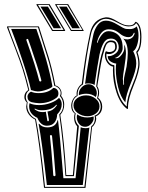

<svg xmlns="http://www.w3.org/2000/svg" viewBox="-20 -910 716 930"><path d="M384 -764Q386 -763 385.5 -761.5Q385 -760 383 -760H324Q324 -761 323 -761L248 -886Q246 -890 249 -890H308Q309 -890 310 -890ZM295 -764Q296 -763 295.5 -761.5Q295 -760 293 -760H234Q233 -761 232 -761L157 -886Q155 -890 159 -890H217Q219 -890 220 -890ZM379 -765 306 -886H254L326 -765ZM288 -765 216 -886H164L236 -765ZM367 -773H330L266 -878H303ZM276 -773H240L176 -878H212ZM249 -62Q239 -194 232 -251Q230 -258 224 -255Q221 -254 222 -250Q225 -225 229 -177.5Q233 -130 235.5 -96Q238 -62 238 -61Q239 -58 241.5 -57Q244 -56 246.5 -57.5Q249 -59 249 -62ZM254 -398Q256 -401 255 -402Q254 -404 251 -401Q231 -376 183 -376Q163 -376 152 -383Q148 -384 147 -383Q146 -382 150 -379Q166 -367 186 -367Q196 -367 202 -369L209 -327Q209 -324 211 -323Q213 -322 215 -323.5Q217 -325 217 -329L210 -370Q237 -373 254 -398ZM180 -522Q173 -551 157 -600Q141 -649 129 -684L117 -718Q116 -721 113.5 -721.5Q111 -722 109 -720Q107 -718 108 -715Q154 -585 170 -519Q171 -516 174 -515.5Q177 -515 179 -516.5Q181 -518 180 -522ZM590 -650Q590 -632 582.5 -586Q575 -540 575 -529Q575 -526 576 -518.5Q577 -511 577 -506Q577 -499 579 -498.5Q581 -498 581 -504Q581 -506 580.5 -510.5Q580 -515 580 -517Q580 -532 585 -551.5Q590 -571 593 -587Q599 -630 599 -653Q599 -700 577 -723Q586 -719 599 -719Q623 -722 631 -744Q633 -749 631 -751Q628 -753 626 -746Q619 -730 602 -730Q592 -730 582.5 -734Q573 -738 568 -741.5Q563 -745 550 -755Q532 -768 506 -768Q473 -768 455 -723Q453 -716 451 -710Q449 -704 451 -702.5Q453 -701 454 -706Q458 -722 472.5 -740.5Q487 -759 505 -759Q525 -759 543 -748Q574 -728 574 -681V-675Q574 -663 563 -648.5Q552 -634 541 -631Q537 -630 536 -629L542 -628H545Q556 -628 569 -644.5Q582 -661 582 -675Q582 -688 582 -694Q590 -679 590 -650ZM209 -293Q250 -293 259 -328H261Q269 -269 287 -47H346L371 -294Q380 -289 395 -289Q408 -289 413 -293L381 -14H207Q182 -234 167 -310H170Q184 -293 209 -293ZM266 -436Q279 -423 279 -405Q279 -378 257 -356Q256 -331 243.5 -316Q231 -301 207 -301Q177 -301 161 -339Q121 -358 121 -395Q121 -401 123 -410Q142 -401 169 -401Q197 -401 224.5 -411Q252 -421 266 -436ZM238 -484Q249 -484 256 -476.5Q263 -469 263 -457Q263 -443 253 -436Q218 -410 170 -410Q151 -411 133 -415Q113 -421 113 -442Q113 -449 118 -456Q123 -463 130 -466Q146 -459 166 -459Q213 -459 238 -484ZM393 -296Q374 -296 363 -310Q352 -324 352 -342Q352 -349 354 -356Q374 -341 403 -341Q419 -341 433 -346Q434 -344 434 -339Q434 -324 421.5 -310Q409 -296 393 -296ZM234 -492Q232 -485 206.5 -476Q181 -467 163 -467Q152 -467 130 -474Q117 -532 92.5 -606Q68 -680 51 -725Q34 -770 34 -770H156Q212 -613 234 -492ZM462 -395Q462 -373 444 -360Q426 -347 404 -347Q378 -347 357 -362Q336 -377 336 -399.5Q336 -422 354.5 -435Q373 -448 397 -448Q423 -448 442.5 -432.5Q462 -417 462 -395ZM409 -502Q427 -502 438 -488.5Q449 -475 449 -458Q448 -448 444 -440Q425 -456 398 -456Q379 -456 362 -449Q362 -451 362 -456Q362 -473 376 -487.5Q390 -502 409 -502ZM642 -782Q651 -765 651 -738Q651 -712 643.5 -690Q636 -668 625 -662Q640 -633 640 -602Q640 -571 615 -510.5Q590 -450 587 -414Q564 -440 552.5 -486.5Q541 -533 541 -574Q541 -593 543 -602Q527 -604 514.5 -613Q502 -622 502 -636V-638H506Q522 -638 538 -649.5Q554 -661 555 -678V-680Q555 -699 545 -711Q535 -723 519 -723H516Q494 -723 482 -702Q470 -681 462 -646Q452 -594 438 -498Q428 -506 407 -506Q398 -506 392 -504Q400 -565 414 -646Q428 -727 433 -746Q440 -773 455 -791.5Q470 -810 493 -810Q518 -810 548.5 -791Q579 -772 590 -770Q602 -769 609 -769Q629 -769 642 -782ZM546 -683Q546 -668 534.5 -658Q523 -648 507 -648Q501 -648 496 -650Q495 -647 495 -642Q495 -625 505.5 -610.5Q516 -596 530 -595Q534 -595 534 -591V-582Q534 -525 549 -472Q564 -419 594 -394V-397Q594 -435 622 -500.5Q650 -566 650 -603Q650 -627 640 -656Q640 -659 641 -661Q659 -677 659 -732Q659 -783 639 -798Q630 -782 602 -782Q582 -782 548.5 -800.5Q515 -819 493 -819Q471 -819 450 -798.5Q429 -778 422 -750Q401 -661 382 -501Q356 -486 356 -453V-446Q330 -431 330 -397Q331 -372 347 -360Q344 -353 344 -342Q344 -318 362 -300L338 -57H297Q286 -226 267 -356Q286 -373 286 -401Q286 -427 270 -445Q274 -453 274 -459Q274 -472 264.5 -482Q255 -492 243 -494Q235 -537 226 -573.5Q217 -610 210 -631.5Q203 -653 189 -698Q175 -743 164 -778H20Q33 -741 51.5 -693.5Q70 -646 78.5 -622.5Q87 -599 99 -560Q111 -521 122 -473Q105 -461 105 -439Q106 -425 114 -415Q112 -407 112 -398Q112 -377 124.5 -359Q137 -341 154 -334Q174 -236 198 -5H389L422 -298Q440 -311 440 -338Q440 -342 438 -350Q452 -354 460 -366.5Q468 -379 468 -394Q467 -421 450 -434Q455 -450 455 -461Q455 -476 446 -492Q459 -598 471 -644Q473 -648 476 -659.5Q479 -671 480.5 -676.5Q482 -682 486 -690.5Q490 -699 493.5 -703Q497 -707 503 -710.5Q509 -714 516 -714Q533 -714 539.5 -706.5Q546 -699 546 -683ZM538 -681Q538 -696 533 -701Q528 -706 515 -706Q508 -706 502.5 -702Q497 -698 493.5 -690.5Q490 -683 488 -676.5Q486 -670 483 -658.5Q480 -647 478 -642Q471 -618 451 -492Q460 -479 460 -460Q460 -447 455 -437Q475 -420 475 -394Q475 -360 444 -346Q446 -340 446 -337Q446 -324 439.5 -311.5Q433 -299 426 -295L394 0H196Q193 0 193 -2Q170 -226 150 -331Q131 -340 119 -357Q107 -374 107 -394Q108 -405 110 -414Q98 -425 98 -440Q98 -462 117 -474Q102 -535 89.5 -574.5Q77 -614 53 -676.5Q29 -739 14 -778V-780Q14 -782 16 -782H166Q168 -782 169 -780Q179 -747 194 -700.5Q209 -654 215.5 -633Q222 -612 231 -576Q240 -540 248 -496Q260 -494 269 -483Q278 -472 278 -459Q278 -452 276 -446Q291 -428 291 -404Q291 -374 272 -354Q292 -222 301 -62H333L354 -298Q339 -314 339 -340Q339 -351 342 -360Q325 -372 325 -398Q325 -413 332.5 -427.5Q340 -442 352 -448Q351 -450 351 -456Q351 -470 358 -483Q365 -496 376 -503Q392 -641 416 -750Q432 -818 492 -826H498Q516 -826 546 -808Q576 -790 591 -788Q596 -787 606 -787Q628 -787 635 -803Q636 -805 639 -804Q665 -792 665 -730Q665 -676 646 -656Q656 -627 656 -602Q656 -565 628 -497.5Q600 -430 600 -390V-386Q600 -384 598.5 -382.5Q597 -381 595 -383Q563 -407 545 -460.5Q527 -514 527 -570Q527 -573 527.5 -578.5Q528 -584 528 -587Q511 -590 499.5 -607Q488 -624 488 -642Q488 -649 490 -656Q492 -663 496 -661Q501 -658 509 -658Q521 -658 529.5 -664Q538 -670 538 -681Z"/></svg>

Font: Indiction Unicode
Style: Normal
Weight: 500
Version: Version 1.1